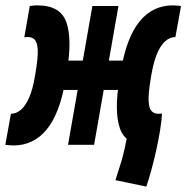

<svg xmlns="http://www.w3.org/2000/svg" viewBox="-54 -540 695 716"><path d="M491.7 155.8 376.5 131.8Q389.6 91.8 397.5 65.4Q405.3 39.1 411.1 12.9Q417 -13.2 424.3 -51.3L550.3 -116.7Q548.8 -90.8 543 -54.2Q537.1 -17.6 528.3 21.7Q519.5 61 509.8 96.4Q500 131.8 491.7 155.8ZM317.4 -204.6 338.9 -314H449.7L428.2 -204.6ZM-3.4 2.4Q-10.7 2.4 -18.3 1.7Q-25.9 1 -34.2 0L-13.2 -115.7Q6.3 -115.7 23.7 -130.4Q41 -145 54.4 -175.5Q67.9 -206.1 75.7 -252.4L78.1 -266.6Q87.9 -323.7 86.7 -352.8Q85.4 -381.8 75.7 -391.8Q65.9 -401.9 49.8 -401.9Q46.4 -401.9 43 -401.6Q39.6 -401.4 36.6 -400.9L57.1 -517.6Q64.9 -519 72 -519.5Q79.1 -520 85.4 -520Q171.4 -520 193.6 -456.8Q215.8 -393.6 195.3 -272.9L189 -235.4Q178.7 -175.8 161.4 -131.1Q144 -86.4 119.9 -56.9Q95.7 -27.3 64.7 -12.5Q33.7 2.4 -3.4 2.4ZM199.7 0 290.5 -517.6H387.7L296.9 0ZM501.5 2.4Q415.5 2.4 393.3 -60.8Q371.1 -124 391.6 -244.6L397.9 -282.2Q408.2 -341.8 425.5 -386.5Q442.9 -431.2 467 -460.7Q491.2 -490.2 522.2 -505.1Q553.2 -520 590.3 -520Q597.7 -520 605.5 -519.3Q613.3 -518.6 621.1 -517.6L600.1 -401.9Q580.6 -401.9 563.2 -387.2Q545.9 -372.6 532.7 -342.3Q519.5 -312 511.2 -265.1L508.8 -251Q499 -193.8 500.2 -164.8Q501.5 -135.7 511.2 -125.7Q521 -115.7 537.1 -115.7Q540.5 -115.7 543.9 -116Q547.4 -116.2 550.3 -116.7L529.8 0Q522 1.5 515.1 2Q508.3 2.4 501.5 2.4ZM178.2 -204.6 199.7 -314H315.9L294.4 -204.6Z"/></svg>

Font: Cascadia Mono NF
Style: Italic
Weight: 400
Italic angle: -10°
Monospace: yes
Designer: Aaron Bell
Foundry: Saja Typeworks
Version: Version 2404.023